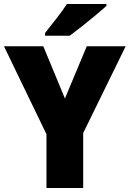

<svg xmlns="http://www.w3.org/2000/svg" viewBox="-20 -947 653 967"><path d="M307 -451 417 -714H613L399 -277V0H214V-271L0 -714H198ZM516 -917Q496 -899 462.5 -871Q429 -843 393 -814.5Q357 -786 331 -767H207V-781Q232 -813 264 -853.5Q296 -894 317 -927H516Z"/></svg>

Font: Noto Sans Tamil SemiCondensed Black
Style: Regular
Weight: 900
Width: 4
Designer: Jelle Bosma - Monotype Design Team
Foundry: Monotype Imaging Inc.
Version: Version 2.004; ttfautohint (v1.8.4.7-5d5b)